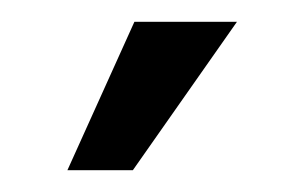

<svg xmlns="http://www.w3.org/2000/svg" viewBox="-20 -704 279 176"><path d="M41.8 -548H101.8L197.2 -684H103.2Z"/></svg>

Font: Din Kursivschrift
Style: LeftEng
Weight: 400
Version: Version 1.089